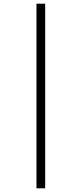

<svg xmlns="http://www.w3.org/2000/svg" viewBox="-20 -852 440 1037"><path d="M177 -832H224V165H177Z"/></svg>

Font: Noto Sans Gurmukhi ExtraCondensed Light
Style: Regular
Weight: 300
Width: 2
Designer: Jelle Bosma - Monotype Design Team
Foundry: Monotype Imaging Inc.
Version: Version 2.004; ttfautohint (v1.8.4.7-5d5b)